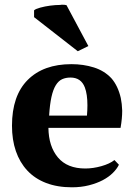

<svg xmlns="http://www.w3.org/2000/svg" viewBox="-20 -785 577 817"><path d="M280 -455Q260 -455 244.5 -448Q229 -441 217.5 -422.5Q206 -404 199 -372.5Q192 -341 189 -293H350Q352 -317 352 -337Q352 -384 341 -413Q325 -455 280 -455ZM486 -84Q478 -67 460.5 -49.5Q443 -32 417.5 -18.5Q392 -5 358.5 3.5Q325 12 286 12Q224 12 176 -6.5Q128 -25 96 -59.5Q64 -94 47.5 -142Q31 -190 31 -250Q31 -378 98 -445Q165 -512 284 -512Q335 -512 379.5 -498Q424 -484 454 -452Q482 -420 494 -368Q499 -344 500 -314Q500 -281 493 -241H186Q187 -162 226.5 -115Q266 -68 343 -68Q376 -68 411.5 -78Q447 -88 467 -104ZM356 -589 311 -567 125 -712V-741Q131 -747 151 -752.5Q171 -758 193.5 -761Q216 -764 236 -764Q240 -764 243 -765Q257 -765 263 -763Z"/></svg>

Font: PTSerif
Style: Bold
Weight: 700
Designer: A.Korolkova, O.Umpeleva, V.Yefimov
Foundry: ParaType Ltd
Version: Version 1.000W OFL; ttfautohint (v1.2) -l 8 -r 50 -G 200 -x 